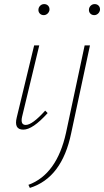

<svg xmlns="http://www.w3.org/2000/svg" viewBox="-20 -630 509 939"><path d="M194 -556Q182 -556 174.5 -564Q167 -572 168 -584Q169 -595 177 -602.5Q185 -610 196 -610Q208 -610 215.5 -602Q223 -594 222 -581Q220 -570 212 -563Q204 -556 194 -556ZM441 -556Q429 -556 421.5 -564Q414 -572 415 -584Q416 -595 424 -602.5Q432 -610 443 -610Q455 -610 462.5 -602Q470 -594 469 -581Q467 -570 459 -563Q451 -556 441 -556ZM94 4Q47 4 62 -56L147 -408H172L88 -59Q79 -19 106 -19Q138 -19 201 -89L213 -77Q140 4 94 4ZM303 19 394 -408H420L328 22Q283 240 126 289L119 274Q258 223 303 19Z"/></svg>

Font: EauTestText Extralight
Style: Italic
Weight: 250
Italic angle: -12°
Designer: Christian Thalmann (Catharsis Fonts)
Version: Version 0.001;PS 000.001;hotconv 1.0.88;makeotf.lib2.5.64775